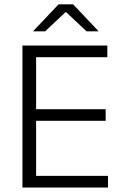

<svg xmlns="http://www.w3.org/2000/svg" viewBox="-20 -844 558 864"><path d="M81 0V-639H142.5V0ZM100 0V-52.5H466V0ZM116 -300.5V-352.5H455.5V-300.5ZM99 -586.5V-639H463V-586.5ZM243.5 -824.5H309L423 -704V-703H369.5L278 -789H274.5L183 -703H129.5V-704Z"/></svg>

Font: Anek Odia Light
Style: Regular
Weight: 300
Designer: Yesha Goshar & Mahesh Sahu (Odia), Yesha Goshar (Latin)
Foundry: Ek Type
Version: Version 1.003